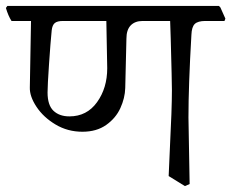

<svg xmlns="http://www.w3.org/2000/svg" viewBox="-40 -596 783 650"><path d="M720 -525H655Q630 -525 619.5 -515Q609 -505 608 -478Q598 -306 598 -198L602 27L586 34L531 0L535 -91Q542 -228 542 -291Q542 -319 538 -465L536 -525H443Q417 -525 402.5 -510Q388 -495 388 -465L384 -298Q383 -264 367.5 -230Q352 -196 319.5 -173Q287 -150 239 -150Q189 -150 148 -174.5Q107 -199 83.5 -234.5Q60 -270 61 -300L65 -525H-1Q-12 -542 -20 -569L-15 -576H701L706 -571L723 -533ZM323 -365 320 -525H173Q154 -525 145.5 -518Q137 -511 135 -493Q131 -453 126 -379.5Q121 -306 121 -283Q121 -240 141 -221Q161 -202 195 -202Q254 -202 288.5 -250Q323 -298 323 -365Z"/></svg>

Font: Sahitya
Style: Regular
Weight: 400
Designer: Juan Pablo del Peral
Foundry: Juan Pablo del Peral (http://www.huertatipografica.com)
Version: Version 1.001;PS 001.000;hotconv 1.0.70;makeotf.lib2.5.58329